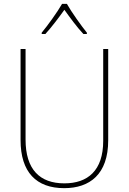

<svg xmlns="http://www.w3.org/2000/svg" viewBox="-20 -969 669 999"><path d="M328 -949H303C279 -907 228 -836 197 -799V-792H216C249 -828 288 -880 315 -918C343 -879 380 -828 414 -792H432V-799C405 -832 352 -906 328 -949ZM543 -239V-714H517V-236C517 -81 436 -15 315 -15C187 -15 113 -87 113 -243V-714H87V-240C87 -73 169 10 314 10C447 10 543 -62 543 -239Z"/></svg>

Font: Noto Sans Hebrew SemiCondensed Thin
Style: Regular
Weight: 100
Width: 4
Designer: Monotype Design Team
Foundry: Monotype Imaging Inc.
Version: Version 2.004